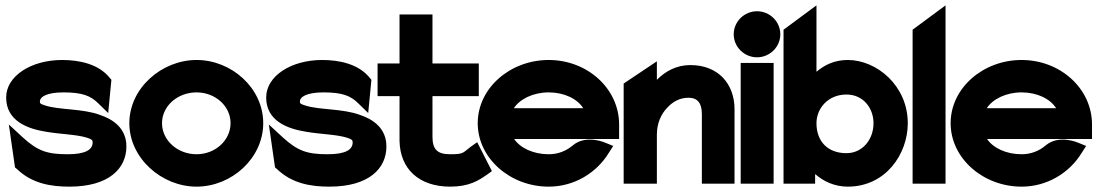

<svg xmlns="http://www.w3.org/2000/svg" viewBox="-20 -686 4107 717"><path d="M3 -322C3 -234 83 -205 152 -194C203 -185 266 -184 304 -172C323 -166 326 -163 326 -154C326 -127 299 -110 233 -110C156 -110 121 -122 65 -173L13 -221L36 -61L43 -55C100 0 171 11 239 11C387 11 452 -57 452 -139C452 -206 404 -240 353 -257C288 -281 201 -275 149 -292C130 -298 129 -300 129 -307C129 -325 156 -341 217 -341C288 -341 319 -328 347 -300L384 -264L396 -388L390 -395C348 -448 274 -462 212 -462C96 -462 3 -402 3 -322Z M463 -226C463 -95 584 11 714 11C845 11 963 -95 963 -226C963 -357 845 -462 714 -462C584 -462 463 -357 463 -226ZM585 -226C585 -290 643 -341 714 -341C784 -341 841 -290 841 -226C841 -162 784 -110 714 -110C643 -110 585 -162 585 -226Z M974 -322C974 -234 1054 -205 1123 -194C1174 -185 1237 -184 1275 -172C1294 -166 1297 -163 1297 -154C1297 -127 1270 -110 1204 -110C1127 -110 1092 -122 1036 -173L984 -221L1007 -61L1014 -55C1071 0 1142 11 1210 11C1358 11 1423 -57 1423 -139C1423 -206 1375 -240 1324 -257C1259 -281 1172 -275 1120 -292C1101 -298 1100 -300 1100 -307C1100 -325 1127 -341 1188 -341C1259 -341 1290 -328 1318 -300L1355 -264L1367 -388L1361 -395C1319 -448 1245 -462 1183 -462C1067 -462 974 -402 974 -322Z M1390 -327H1472V-160C1474 -54 1546 11 1661 11C1731 11 1766 -11 1799 -34L1817 -47L1762 -155L1738 -138C1707 -115 1713 -110 1661 -110C1612 -110 1595 -129 1595 -176V-327H1768V-449H1595V-632H1472V-449H1390Z M1764 -226C1764 -95 1885 11 2029 11C2124 11 2208 -40 2254 -116L2270 -141L2243 -152C2243 -152 2170 -186 2119 -143C2094 -122 2064 -110 2029 -110C1972 -110 1923 -133 1900 -167H2292V-221C2292 -355 2174 -462 2029 -462C1885 -462 1764 -357 1764 -226ZM1899 -282C1921 -316 1971 -341 2029 -341C2087 -341 2136 -317 2158 -282Z M2309 0H2433V-183C2433 -226 2449 -260 2471 -283C2490 -304 2516 -321 2551 -321C2585 -321 2601 -301 2601 -260V0H2723V-278C2723 -372 2663 -443 2558 -443C2506 -443 2465 -420 2433 -388V-457L2309 -374Z M2720 -558C2720 -510 2760 -472 2807 -472C2854 -472 2894 -510 2894 -558C2894 -606 2854 -644 2807 -644C2760 -644 2720 -606 2720 -558ZM2746 0H2869V-451H2746Z M2906 0H3024V-36C3055 -9 3096 11 3146 11C3287 11 3370 -110 3370 -226C3370 -366 3254 -462 3146 -462C3098 -462 3061 -445 3029 -418V-666L2906 -575ZM3029 -226C3029 -281 3072 -333 3141 -333C3204 -333 3242 -282 3242 -226C3242 -164 3200 -114 3141 -114C3070 -114 3029 -159 3029 -226Z M3388 0H3511V-666L3388 -575Z M3530 -226C3530 -95 3651 11 3795 11C3890 11 3974 -40 4020 -116L4036 -141L4009 -152C4009 -152 3936 -186 3885 -143C3860 -122 3830 -110 3795 -110C3738 -110 3689 -133 3666 -167H4058V-221C4058 -355 3940 -462 3795 -462C3651 -462 3530 -357 3530 -226ZM3665 -282C3687 -316 3737 -341 3795 -341C3853 -341 3902 -317 3924 -282Z"/></svg>

Font: Charger Pro
Style: UltraNar
Weight: 900
Designer: Jasper
Foundry: Cannot Into Space Fonts
Version: Version 1.09